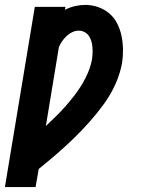

<svg xmlns="http://www.w3.org/2000/svg" viewBox="-53 -558 573 783"><path d="M-33 205 89 -530H214L212 -518Q231 -528 252.5 -533Q274 -538 294 -538Q322 -538 347.5 -529Q373 -520 393 -503Q413 -486 425 -462Q437 -438 442.5 -412Q448 -386 448.5 -357.5Q449 -329 445 -302Q437 -258 418 -215.5Q399 -173 371.5 -135Q344 -97 312.5 -61.5Q281 -26 247 7Q213 40 177 71Q141 102 105 131L92 205ZM134 -44Q154 -63 174.5 -83Q195 -103 213.5 -124Q232 -145 249.5 -167.5Q267 -190 281.5 -214Q296 -238 306.5 -263.5Q317 -289 322 -315Q324 -328 324.5 -340.5Q325 -353 324 -365.5Q323 -378 319.5 -390Q316 -402 309.5 -411.5Q303 -421 292 -427Q281 -433 268 -433Q255 -433 242 -427Q229 -421 218.5 -411Q208 -401 200 -389.5Q192 -378 187 -365Z"/></svg>

Font: Iosevka Curly XBdObl
Style: Regular
Weight: 800
Italic angle: -9°
Monospace: yes
Designer: Belleve Invis
Foundry: Belleve Invis
Version: Version 11.1.0; ttfautohint (v1.8.3)